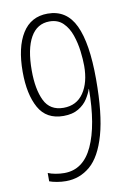

<svg xmlns="http://www.w3.org/2000/svg" viewBox="-84 -776 564 838"><g transform="rotate(-10 198.0 -357.0)"><path d="M346 -406Q346 -252 320 -160.5Q294 -69 247.5 -29.5Q201 10 140 10Q120 10 100 6.5Q80 3 67 -2V-39Q81 -33 100.5 -29.5Q120 -26 139 -26Q223 -26 265 -117Q307 -208 308 -369H307Q301 -350 286.5 -327Q272 -304 245.5 -288Q219 -272 179 -272Q103 -272 69.5 -332.5Q36 -393 36 -492Q36 -601 74.5 -662.5Q113 -724 187 -724Q271 -724 308.5 -644.5Q346 -565 346 -406ZM189 -689Q134 -689 105 -638Q76 -587 76 -491Q76 -408 100.5 -357.5Q125 -307 185 -307Q243 -307 274 -352.5Q305 -398 305 -472Q305 -500 300.5 -537Q296 -574 284 -609Q272 -644 249 -666.5Q226 -689 189 -689Z"/></g></svg>

Font: Noto Sans Arabic ExtCond ExtLt
Style: Regular
Weight: 200
Width: 2
Designer: Monotype Design Team, Nadine Chahine, Nizar Qandah and Khaled Hosny
Foundry: Monotype Imaging Inc.
Version: Version 2.012; ttfautohint (v1.8.4.7-5d5b)